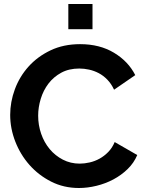

<svg xmlns="http://www.w3.org/2000/svg" viewBox="-20 -935 726 961"><path d="M31 -360Q31 -425 54.5 -488.5Q78 -552 123 -602Q168 -652 233 -683Q298 -714 381 -714Q479 -714 550.5 -671Q622 -628 657 -559L551 -486Q537 -516 517 -536.5Q497 -557 474 -569Q451 -581 426 -586.5Q401 -592 377 -592Q325 -592 286.5 -571Q248 -550 222.5 -516.5Q197 -483 184 -440.5Q171 -398 171 -356Q171 -309 186 -265.5Q201 -222 228.5 -189Q256 -156 294.5 -136Q333 -116 379 -116Q403 -116 429 -122Q455 -128 478.5 -141Q502 -154 522 -174.5Q542 -195 554 -224L667 -159Q650 -119 618.5 -88.5Q587 -58 547.5 -37Q508 -16 463 -5Q418 6 375 6Q299 6 236 -26Q173 -58 127.5 -109.5Q82 -161 56.5 -226.5Q31 -292 31 -360ZM322 -789V-915H443V-789Z"/></svg>

Font: IngvarSans
Style: Bold
Weight: 700
Version: Version 3.000